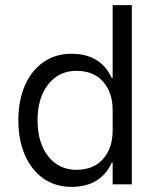

<svg xmlns="http://www.w3.org/2000/svg" viewBox="-20 -720 615 750"><path d="M259.2 10Q196.7 10 150 -22.5Q103.3 -55 77.5 -113.8Q51.7 -172.5 51.7 -250Q51.7 -328.3 77.5 -386.7Q103.3 -445 150 -477.5Q196.7 -510 259.2 -510Q373.3 -510 416.7 -415H420V-700H495V0H420V-85H416.7Q373.3 10 259.2 10ZM278.3 -56.7Q345.8 -56.7 382.9 -99.2Q420 -141.7 420 -209.2V-290.8Q420 -358.3 382.9 -400.8Q345.8 -443.3 278.3 -443.3Q210 -443.3 168.3 -390.4Q126.7 -337.5 126.7 -250Q126.7 -162.5 168.3 -109.6Q210 -56.7 278.3 -56.7Z"/></svg>

Font: Funnel Sans Light Light
Style: Regular
Weight: 300
Version: Version 1.000